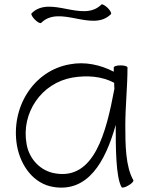

<svg xmlns="http://www.w3.org/2000/svg" viewBox="-20 -843 672 881"><path d="M169 -738C254 -823 404 -693 489 -778C493 -782 486 -795 474 -807C461 -819 448 -826 445 -822C360 -737 210 -867 125 -782C121 -778 128 -765 140 -753C152 -741 165 -734 169 -738ZM592 -16C556 -78 555 -180 555 -267C555 -356 565 -444 565 -533C565 -539 551 -543 533 -543C516 -543 502 -539 502 -533C502 -527 502 -520 502 -514C440 -546 370 -561 301 -548C132 -519 28 -348 58 -174C75 -81 135 1 226 15C382 40 463 -98 511 -270C511 -269 511 -268 511 -267C511 -170 511 -30 538 16C540 20 555 17 569 8C584 0 594 -11 592 -16ZM236 -47C167 -57 114 -112 102 -182C76 -325 170 -462 312 -487C378 -498 446 -494 504 -463C504 -454 504 -445 505 -436C467 -232 412 -19 236 -47Z"/></svg>

Font: Nupuram ExtraLight
Style: Regular
Weight: 200
Designer: Santhosh Thottingal (santhosh.thottingal@gmail.com)
Foundry: SMC
Version: Version 1.000